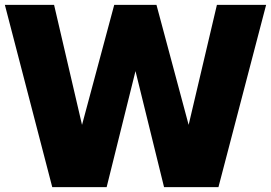

<svg xmlns="http://www.w3.org/2000/svg" viewBox="-40 -770 1115 790"><path d="M852.5 -750H1055L858.8 0H635L517.5 -477.5L398.8 0H175L-20 -750H182.5L297.5 -256.2L430 -750H585H603.8L736.2 -256.2Z"/></svg>

Font: Now Alt Black
Style: Regular
Weight: 900
Designer: Alfredo Marco Pradil
Foundry: Alfredo Marco Pradil
Version: Version 1.002;PS 001.002;hotconv 1.0.88;makeotf.lib2.5.64775